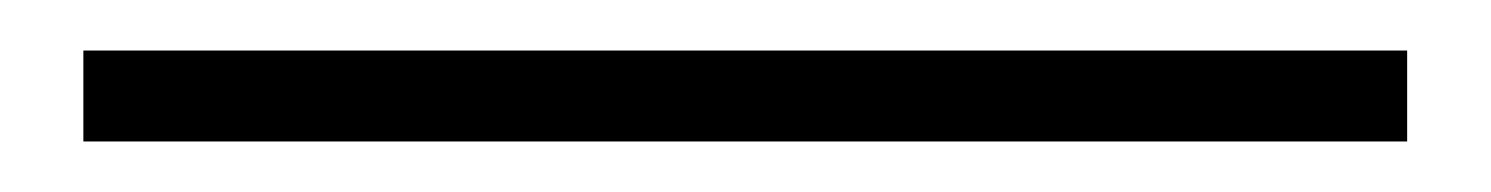

<svg xmlns="http://www.w3.org/2000/svg" viewBox="-20 70 590 76"><path d="M13 126V90H537V126Z"/></svg>

Font: Noto Sans TC Thin
Style: Regular
Weight: 100
Designer: Ryoko NISHIZUKA 西塚涼子 (kana, bopomofo & ideographs); Paul D. Hunt (Latin, Greek & Cyrillic); Sandoll Communications 산돌커뮤니
Foundry: Adobe
Version: Version 2.004-H2;hotconv 1.0.118;makeotfexe 2.5.65603